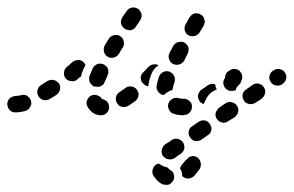

<svg xmlns="http://www.w3.org/2000/svg" viewBox="-41 -289 808 528"><path d="M420 172Q419 171 418 171Q408 169 401 164Q398 162 396 161Q394 161 392 162Q391 162 389 163Q381 168 379 177Q376 186 381 194Q385 201 391 207Q397 213 404 217Q408 219 413 219Q417 220 422 219Q426 218 429 215Q433 212 435 208Q440 200 437 191Q435 182 426 178Q424 176 423 175Q421 173 420 172ZM508 151Q510 154 511 159Q512 163 511 168Q510 172 508 176Q500 186 493 195Q486 201 477 202Q468 202 461 196Q461 196 461 196Q460 196 460 195Q460 190 459 185Q457 179 454 174Q455 171 456 169Q458 166 459 164Q464 159 469 152Q475 148 479 143Q485 140 491 140Q497 141 502 144Q506 147 508 151ZM451 137 456 134Q464 128 466 119Q467 110 462 102Q457 95 448 93Q439 91 431 96L426 100L413 108Q406 114 404 123Q402 132 407 140Q410 143 414 146Q417 148 422 149Q426 150 431 149Q435 148 439 146ZM537 77Q539 73 540 69Q541 64 540 60Q539 56 536 52Q531 44 522 42Q513 41 505 46L488 58Q484 60 481 64Q479 68 478 72Q477 77 478 81Q479 85 482 89Q487 97 496 99Q505 100 513 95L530 83Q534 81 537 77ZM611 26Q613 23 614 18Q615 14 614 9Q613 5 610 1Q605 -6 596 -8Q587 -10 579 -5L562 7Q558 10 556 14Q553 17 552 22Q551 26 552 31Q553 35 556 39Q561 46 570 48Q579 50 587 44L605 33Q608 30 611 26ZM234 28Q243 29 251 23Q258 17 259 8Q259 3 258 -1Q257 -5 254 -9Q251 -12 247 -14Q244 -16 239 -17Q237 -21 234 -23Q230 -26 226 -27Q222 -29 218 -28Q213 -28 209 -26Q201 -21 198 -12Q195 -4 200 5Q205 14 213 20Q222 27 234 28ZM466 27Q475 27 481 20Q487 13 487 4Q487 -1 485 -5Q483 -9 479 -12Q476 -15 472 -16Q467 -18 463 -18V-17Q456 -18 450 -19Q441 -22 433 -17Q425 -13 422 -4Q421 0 421 5Q422 9 424 13Q426 17 429 20Q433 23 437 24Q449 28 463 28Q464 28 466 27ZM42 5Q47 -3 44 -12Q43 -16 40 -20Q37 -23 33 -26Q29 -28 25 -28Q21 -29 16 -27Q7 -25 1 -25Q-8 -24 -15 -18Q-21 -11 -21 -2Q-20 8 -14 14Q-7 21 2 20Q15 20 29 16Q38 13 42 5ZM340 -26Q341 -35 335 -43Q333 -46 329 -48Q325 -51 320 -51Q316 -52 312 -51Q307 -50 304 -47Q295 -41 288 -36Q280 -31 278 -22Q276 -12 281 -5Q284 -1 287 2Q291 4 295 5Q300 6 304 5Q309 4 312 2Q321 -4 331 -11Q338 -17 340 -26ZM688 -33Q690 -42 684 -50Q682 -53 678 -56Q674 -58 670 -59Q666 -60 661 -59Q657 -58 653 -55L636 -43Q628 -38 626 -29Q625 -20 630 -12Q632 -8 636 -6Q640 -4 644 -3Q649 -2 653 -3Q657 -4 661 -6L679 -18Q686 -24 688 -33ZM536 -31Q543 -38 551 -41Q553 -42 555 -42Q554 -44 554 -45Q551 -51 551 -57Q550 -57 549 -58Q549 -58 548 -58Q544 -59 539 -58Q535 -57 531 -55Q522 -48 514 -43Q510 -41 508 -37Q505 -34 504 -29Q503 -25 504 -20Q505 -16 507 -12Q509 -9 512 -6Q516 -4 519 -3L526 -17Q530 -25 536 -31ZM124 -43Q126 -52 121 -60Q118 -63 114 -66Q111 -68 106 -69Q102 -70 97 -69Q93 -68 89 -66Q80 -60 72 -55Q64 -50 62 -41Q60 -32 65 -24Q70 -16 79 -14Q88 -12 96 -17Q105 -22 114 -28Q122 -34 124 -43ZM393 -38Q388 -46 390 -55Q392 -65 396 -78Q400 -87 408 -91Q416 -95 425 -92Q429 -90 433 -87Q436 -84 438 -80Q440 -76 440 -72Q440 -67 439 -63Q435 -53 434 -45Q434 -44 433 -43Q433 -42 432 -41Q427 -40 422 -37Q415 -33 410 -28Q409 -28 409 -28Q408 -28 407 -28Q398 -30 393 -38ZM579 -46Q576 -49 575 -53Q573 -57 573 -62Q573 -66 575 -70L578 -75Q578 -76 578 -77Q578 -78 578 -79Q579 -83 581 -87Q583 -91 587 -93L590 -95Q598 -101 607 -99Q616 -98 621 -90Q625 -85 625 -79Q626 -73 623 -68L620 -60Q615 -55 611 -50Q608 -46 607 -41Q602 -39 597 -39Q591 -38 586 -41Q582 -43 579 -46ZM211 -56Q208 -59 206 -63Q204 -67 204 -72Q204 -76 205 -80Q209 -90 214 -101Q216 -105 219 -108Q223 -111 227 -113Q231 -114 235 -114Q240 -114 244 -112Q248 -110 251 -107Q254 -104 256 -100Q257 -95 257 -91Q257 -86 255 -82Q251 -73 247 -64Q245 -58 240 -54Q235 -51 229 -50Q224 -51 220 -51Q219 -51 219 -51Q219 -51 218 -51Q214 -53 211 -56ZM384 -100Q388 -105 395 -109Q392 -111 389 -112Q386 -112 383 -112Q378 -112 374 -110Q370 -108 367 -105Q360 -98 353 -90Q346 -84 346 -75Q346 -65 353 -59Q356 -56 359 -54Q363 -52 367 -52Q367 -56 368 -60Q370 -71 375 -85Q378 -93 384 -100ZM746 -73Q748 -82 742 -90Q740 -94 736 -96Q732 -98 728 -99Q724 -100 719 -99Q715 -98 711 -95L709 -94Q702 -89 700 -80Q698 -71 704 -63Q706 -59 710 -57Q714 -54 718 -54Q723 -53 727 -54Q731 -55 735 -57L737 -59Q744 -64 746 -73ZM194 -111Q193 -112 192 -113Q192 -114 191 -116Q185 -123 176 -124Q166 -124 159 -119Q151 -112 143 -105Q136 -100 135 -90Q134 -81 139 -74Q145 -67 154 -66Q164 -64 171 -70Q176 -75 182 -79Q183 -84 184 -88Q188 -99 194 -110Q194 -111 194 -111ZM424 -126Q427 -117 435 -113Q439 -111 444 -111Q448 -110 452 -112Q457 -113 460 -116Q464 -119 466 -123Q470 -132 475 -141Q479 -150 477 -159Q474 -167 466 -172Q458 -176 449 -173Q440 -171 435 -162Q430 -153 425 -143Q421 -135 424 -126ZM245 -147Q247 -138 255 -133Q263 -128 272 -131Q281 -133 286 -141Q291 -150 297 -159Q299 -163 300 -167Q300 -172 299 -176Q298 -180 296 -184Q293 -187 289 -190Q281 -195 272 -192Q263 -190 258 -182Q252 -173 247 -164Q243 -156 245 -147ZM467 -206Q469 -197 477 -192Q485 -188 494 -190Q503 -192 508 -200L519 -218Q521 -222 522 -227Q523 -231 521 -235Q520 -240 518 -243Q515 -247 511 -249Q507 -252 503 -252Q498 -253 494 -252Q490 -251 486 -248Q483 -245 480 -241L470 -223Q465 -215 467 -206ZM292 -233Q291 -228 292 -224Q293 -219 296 -216Q298 -212 302 -210Q310 -205 319 -206Q328 -208 333 -216L345 -234Q347 -238 348 -242Q349 -246 348 -251Q347 -255 344 -259Q342 -263 338 -265Q330 -270 321 -268Q312 -266 307 -258L295 -241Q293 -237 292 -233Z"/></svg>

Font: FRB American Cursive Dashed Extrabold
Style: Bold Italic
Weight: 800
Italic angle: -25°
Version: Version 2.0;Modular Font Editor K font №1